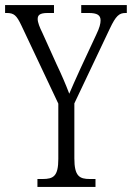

<svg xmlns="http://www.w3.org/2000/svg" viewBox="-25 -734 518 754"><path d="M122 0H350V-31H328C287 -31 267 -42 267 -112V-328L406 -621C430 -672 443 -683 468 -683H473V-714H294V-683H323C356 -683 370 -675 370 -654C370 -641 366 -625 353 -598L291 -465C272 -423 257 -390 247 -366C233 -403 217 -440 197 -482L141 -606C131 -626 123 -646 123 -659C123 -673 129 -683 162 -683H187V-714H-5V-683H1C30 -683 40 -674 59 -634L204 -327V-110C204 -42 185 -31 142 -31H122Z"/></svg>

Font: Noto Serif Tamil ExtraCondensed Light
Style: Italic
Weight: 300
Width: 2
Italic angle: -12°
Designer: Indian Type Foundry, Tom Grace, and the Monotype Design Team
Foundry: Monotype Imaging Inc.
Version: Version 2.003